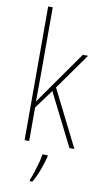

<svg xmlns="http://www.w3.org/2000/svg" viewBox="-106 -807 574 1075"><g transform="rotate(10 181.5 -269.5)"><path d="M103 -368Q103 -329 102.5 -295.5Q102 -262 102 -224Q114 -241 122 -253Q130 -265 141 -280L315 -527H345L199 -321L360 0H332L182 -298L103 -190V0H77V-760H103ZM219 70Q210 106 195 146.5Q180 187 160 221H145V212Q153 195 162 167Q171 139 179 110Q187 81 189 61H219Z"/></g></svg>

Font: Noto Sans Tamil Condensed Thin
Style: Regular
Weight: 100
Width: 3
Designer: Jelle Bosma - Monotype Design Team
Foundry: Monotype Imaging Inc.
Version: Version 2.004; ttfautohint (v1.8.4.7-5d5b)